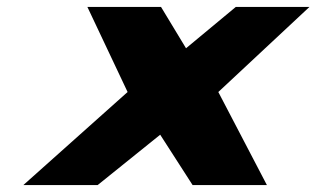

<svg xmlns="http://www.w3.org/2000/svg" viewBox="-20 -533 911 553"><path d="M748.7 0 608.8 -268 871.2 -513H659.1L515.8 -394L443.8 -513H231.7L347.5 -268L47.3 0H261.3L441.4 -145L534.7 0Z"/></svg>

Font: Hussar
Style: BdSuprExtOblThree
Weight: 700
Foundry: Cannot Into Space Fonts
Version: Version 2.00